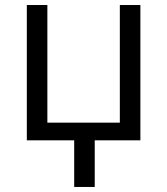

<svg xmlns="http://www.w3.org/2000/svg" viewBox="-20 -554 661 758"><path d="M272.9 0H85.9V-534.2H167V-69.8H453.1V-534.2H534.2V0H354V184.1H272.9Z"/></svg>

Font: HunimalSansv1.5
Style: Regular
Weight: 400
Foundry: Ascender Corporation
Version: Version 1.10